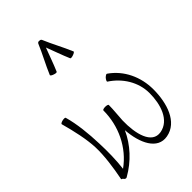

<svg xmlns="http://www.w3.org/2000/svg" viewBox="-297 -1124 1248 1248"><g transform="rotate(-45 327.0 -499.5)"><path d="M258 -792C281 -845 299 -899 320 -953C341 -899 359 -845 382 -792C383 -788 395 -788 408 -793C421 -797 431 -804 429 -808C401 -875 365 -939 337 -1006C334 -1012 327 -1015 320 -1014C315 -1016 306 -1013 303 -1006C275 -939 239 -875 211 -808C210 -804 219 -797 232 -793C245 -788 257 -788 258 -792ZM96 14C188 -38 261 -117 303 -210C312 -82 365 30 467 12C581 -8 622 -141 622 -267C622 -380 573 -488 480 -552C476 -555 466 -549 456 -539C447 -528 442 -517 445 -514C530 -459 587 -368 587 -267C587 -163 552 -54 458 -37C364 -21 334 -145 337 -265C339 -310 345 -355 345 -400C345 -404 334 -408 320 -408C306 -408 295 -404 295 -400C295 -258 231 -123 117 -41C126 -112 127 -193 124 -267C121 -359 111 -459 88 -539C87 -543 76 -544 62 -541C49 -538 39 -532 40 -528C64 -442 86 -344 89 -266C92 -189 78 -90 61 -4C60 -1 64 2 71 4C72 6 73 8 74 9C80 17 90 19 96 14Z"/></g></svg>

Font: Nupuram Condensed Thin
Style: Regular
Weight: 100
Width: 3
Designer: Santhosh Thottingal (santhosh.thottingal@gmail.com)
Foundry: SMC
Version: Version 1.000